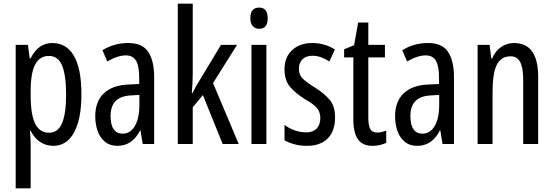

<svg xmlns="http://www.w3.org/2000/svg" viewBox="-20 -780 2998 1040"><path d="M263 -547Q340 -547 380.5 -477.5Q421 -408 421 -269Q421 -136 381.5 -63Q342 10 268 10Q229 10 197 -11.5Q165 -33 146 -72H142Q144 -51 145 -33Q146 -15 146 0V240H65V-537H131L141 -464H146Q168 -508 197.5 -527.5Q227 -547 263 -547ZM245 -477Q195 -477 170.5 -430.5Q146 -384 146 -285V-265Q146 -159 170.5 -110Q195 -61 246 -61Q293 -61 315.5 -111.5Q338 -162 338 -268Q338 -372 316.5 -424.5Q295 -477 245 -477Z M675 -547Q751 -547 783 -499Q815 -451 815 -362V0H753L741 -74H739Q697 10 616 10Q575 10 548 -12.5Q521 -35 508.5 -71.5Q496 -108 496 -150Q496 -230 542 -274Q588 -318 673 -322L734 -325V-360Q734 -422 717 -451Q700 -480 662 -480Q618 -480 561 -447L535 -508Q598 -547 675 -547ZM687 -263Q579 -257 579 -152Q579 -103 596 -79.5Q613 -56 644 -56Q686 -56 710.5 -97.5Q735 -139 735 -212V-266Z M1024 -383Q1024 -355 1022.5 -328.5Q1021 -302 1019 -276H1023Q1031 -293 1039.5 -308.5Q1048 -324 1057 -338L1177 -537H1264L1134 -330L1273 0H1186L1079 -265L1024 -199V0H943V-760H1024Z M1384 -739Q1430 -739 1430 -681Q1430 -624 1384 -624Q1362 -624 1349 -639Q1336 -654 1336 -681Q1336 -739 1384 -739ZM1423 -537V0H1342V-537Z M1795 -144Q1795 -70 1755 -30Q1715 10 1643 10Q1606 10 1575 1.5Q1544 -7 1521 -20V-104Q1543 -86 1575 -74.5Q1607 -63 1640 -63Q1675 -63 1695 -83.5Q1715 -104 1715 -141Q1715 -173 1696.5 -195Q1678 -217 1633 -242Q1583 -273 1552 -308.5Q1521 -344 1521 -406Q1521 -470 1562.5 -508.5Q1604 -547 1671 -547Q1738 -547 1794 -512L1764 -447Q1743 -461 1720 -469.5Q1697 -478 1672 -478Q1638 -478 1618.5 -459Q1599 -440 1599 -408Q1599 -376 1618 -356Q1637 -336 1684 -307Q1734 -276 1764.5 -241Q1795 -206 1795 -144Z M2024 -62Q2036 -62 2048 -65Q2060 -68 2072 -72V-6Q2056 1 2038 5.5Q2020 10 1997 10Q1944 10 1919 -25.5Q1894 -61 1894 -133V-469H1844V-513L1898 -535L1920 -658H1975V-537H2065V-469H1975V-143Q1975 -103 1985 -82.5Q1995 -62 2024 -62Z M2299 -547Q2375 -547 2407 -499Q2439 -451 2439 -362V0H2377L2365 -74H2363Q2321 10 2240 10Q2199 10 2172 -12.5Q2145 -35 2132.5 -71.5Q2120 -108 2120 -150Q2120 -230 2166 -274Q2212 -318 2297 -322L2358 -325V-360Q2358 -422 2341 -451Q2324 -480 2286 -480Q2242 -480 2185 -447L2159 -508Q2222 -547 2299 -547ZM2311 -263Q2203 -257 2203 -152Q2203 -103 2220 -79.5Q2237 -56 2268 -56Q2310 -56 2334.5 -97.5Q2359 -139 2359 -212V-266Z M2764 -547Q2895 -547 2895 -364V0H2814V-348Q2814 -411 2798 -443Q2782 -475 2746 -475Q2694 -475 2671 -429Q2648 -383 2648 -279V0H2567V-537H2632L2641 -464H2646Q2663 -504 2694.5 -525.5Q2726 -547 2764 -547Z"/></svg>

Font: Noto Sans Ethiopic ExtraCondensed
Style: Regular
Weight: 400
Width: 2
Designer: Monotype Design Team
Foundry: Monotype Imaging Inc.
Version: Version 2.102; ttfautohint (v1.8.4.7-5d5b)